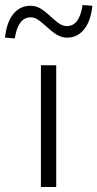

<svg xmlns="http://www.w3.org/2000/svg" viewBox="-83 -745 388 765"><path d="M80 0V-485H141V0ZM-24 -592 -63 -595Q-57 -655 -30.5 -688.5Q-4 -722 39 -722Q60 -722 78.5 -711Q97 -700 121 -677Q143 -657 156.5 -649Q170 -641 183 -641Q209 -641 224.5 -662.5Q240 -684 246 -725L285 -722Q279 -662 252.5 -628.5Q226 -595 184 -595Q164 -595 145.5 -605.5Q127 -616 101 -640Q79 -660 66 -668Q53 -676 39 -676Q14 -676 -2 -654.5Q-18 -633 -24 -592Z"/></svg>

Font: Nunito Sans 12pt ExtraLight Light
Style: Regular
Weight: 300
Version: Version 3.101;gftools[0.9.27]